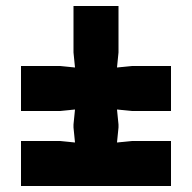

<svg xmlns="http://www.w3.org/2000/svg" viewBox="-20 -720 640 640"><path d="M550 -100V-250H420L370 -245L375 -295V-305L370 -355L420 -350H550V-500H420L370 -495L375 -545V-700H225V-545L230 -495L180 -500H50V-350H180L230 -355L225 -305V-295L230 -245L180 -250H50V-100Z"/></svg>

Font: Millimetre
Style: Extrablack
Weight: 900
Designer: Jérémy Landes
Version: Version 1.0